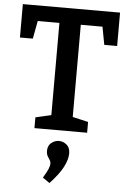

<svg xmlns="http://www.w3.org/2000/svg" viewBox="-64 -748 732 1100"><g transform="rotate(5 301.5 -198.0)"><path d="M150 0V-62L263 -88L240 -57V-633L265 -613H92L120 -637L96 -510H22V-702H581V-510H507L484 -633L511 -613H338L363 -633V-57L341 -88L453 -62V0ZM263 306 223 278Q244 244 251.5 225Q259 206 259 195Q259 183 252.5 174Q246 165 239.5 153Q233 141 233 123Q233 93 253 77Q273 61 297 61Q321 61 341 77.5Q361 94 361 127Q361 161 339 204.5Q317 248 263 306Z"/></g></svg>

Font: Bitter Thin SemiBold
Style: Regular
Weight: 600
Version: Version 2.002